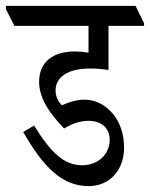

<svg xmlns="http://www.w3.org/2000/svg" viewBox="-56 -643 510 653"><path d="M245 -10C316 -10 366 -63 366 -141C366 -185 353 -226 328 -256C304 -284 272 -304 232 -304C209 -304 183 -298 154 -285C142 -298 133 -314 133 -335C133 -381 175 -410 250 -410C272 -410 293 -408 313 -405V-555H434V-564L405 -623H-36V-612L-7 -555H245V-464C226 -467 212 -468 198 -468C122 -468 77 -430 77 -365C77 -304 119 -251 162 -206C191 -224 218 -232 245 -232C291 -232 317 -206 317 -167C317 -120 279 -81 224 -81C161 -81 117 -124 60 -216L23 -194C90 -77 154 -10 245 -10Z"/></svg>

Font: Noto Serif Devanagari ExtraCondensed
Style: Regular
Weight: 400
Width: 2
Designer: Universal Thirst, Indian Type Foundry and the Monotype Design Team
Foundry: Monotype Imaging Inc.
Version: Version 2.004